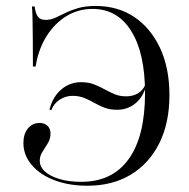

<svg xmlns="http://www.w3.org/2000/svg" viewBox="-20 -602 625 634"><path d="M268.5 11.3Q207.3 11.3 159.7 -6.9Q112.1 -25 84.7 -57.3Q57.3 -89.5 57.3 -129.8Q57.3 -159.7 72.2 -177.8Q87.1 -196 110.5 -196Q126.6 -196 136.7 -186.7Q146.8 -177.4 146.8 -161.3Q146.8 -143.5 137.9 -129Q129 -114.5 120.2 -100.8Q111.3 -87.1 111.3 -71Q111.3 -50.8 129 -35.1Q146.8 -19.4 177.4 -10.5Q208.1 -1.6 248.4 -1.6Q350.8 -1.6 404.8 -76.6Q458.9 -151.6 458.9 -294.4Q458.9 -426.6 413.3 -499.6Q367.7 -572.6 285.5 -572.6Q237.9 -572.6 198.8 -548.4Q159.7 -524.2 133.1 -481.5Q106.5 -438.7 97.6 -382.3H88.7Q88.7 -436.3 88.3 -473Q87.9 -509.7 87.5 -535.5Q87.1 -561.3 85.5 -580.6H94.4Q97.6 -556.5 105.6 -546.4Q113.7 -536.3 129.8 -536.3Q146.8 -536.3 162.1 -543.1Q177.4 -550 196 -559.3Q214.5 -568.5 238.3 -575.4Q262.1 -582.3 296 -582.3Q369.4 -582.3 423.8 -545.6Q478.2 -508.9 508.9 -442.7Q539.5 -376.6 539.5 -287.9Q539.5 -196 506 -129Q472.6 -62.1 412.1 -25.4Q351.6 11.3 268.5 11.3ZM247.6 -330.6Q272.6 -330.6 290.7 -323.4Q308.9 -316.1 325 -307.3Q341.1 -298.4 358.1 -291.1Q375 -283.9 396.8 -283.9Q418.5 -283.9 435.1 -293.5Q451.6 -303.2 459.7 -321.8L462.1 -318.5Q453.2 -282.3 427.4 -260.9Q401.6 -239.5 366.9 -239.5Q342.7 -239.5 325 -246.4Q307.3 -253.2 291.1 -262.5Q275 -271.8 258.1 -278.6Q241.1 -285.5 219.4 -285.5Q196 -285.5 176.6 -272.6Q157.3 -259.7 149.2 -237.9L143.5 -240.3Q154 -282.3 182.3 -306.5Q210.5 -330.6 247.6 -330.6Z"/></svg>

Font: Playfair 144pt SemiCondensed Light
Style: Regular
Weight: 300
Width: 4
Designer: Claus Eggers Sørensen
Foundry: Claus Eggers Sørensen
Version: Version 2.203